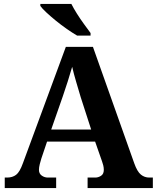

<svg xmlns="http://www.w3.org/2000/svg" viewBox="-20 -951 793 971"><path d="M4 0V-53H16Q43 -53 61.5 -67Q80 -81 96 -126L313 -714H450L659 -125Q674 -83 692.5 -68Q711 -53 735 -53H753V0H423V-53H462Q477 -53 491 -62Q505 -71 505 -92Q505 -104 502 -115.5Q499 -127 496 -135L461 -235H218L189 -149Q185 -137 181 -120.5Q177 -104 177 -92Q177 -73 191 -63Q205 -53 222 -53H264V0ZM239 -296H441L388 -460Q378 -494 365.5 -536Q353 -578 345 -613Q336 -581 323 -540.5Q310 -500 298 -465ZM370 -771Q346 -785 318 -804.5Q290 -824 263 -846Q236 -868 214.5 -888Q193 -908 184 -921V-931H341Q352 -909 369 -882Q386 -855 405 -829Q424 -803 438 -784V-771Z"/></svg>

Font: Noto Serif Test
Style: Regular
Weight: 400
Version: Version 1.000